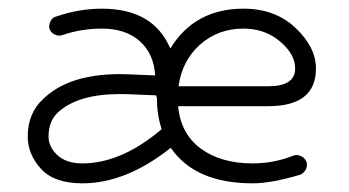

<svg xmlns="http://www.w3.org/2000/svg" viewBox="-20 -416 806 443"><path d="M170 7Q105 7 74.5 -26.5Q44 -60 44 -101Q44 -155 80 -188Q139 -245 257 -245Q270 -245 301 -243.5Q332 -242 338 -242Q335 -292 302.5 -321Q270 -350 215 -350Q167 -350 124 -335Q115 -332 106 -336.5Q97 -341 94 -350Q92 -358 96.5 -367Q101 -376 110 -378Q162 -396 215 -396Q334 -396 373 -304Q429 -396 542 -396Q615 -396 662 -351.5Q709 -307 709 -258Q709 -171 599 -171H391Q397 -107 443.5 -73Q490 -39 563 -39Q612 -39 657 -57Q665 -60 674 -56Q683 -52 687 -43Q690 -35 686 -26Q682 -17 673 -13Q606 7 563 7Q430 7 374 -75Q271 7 170 7ZM353 -118Q342 -151 342 -190V-191Q340 -195 340 -196Q335 -196 303 -197.5Q271 -199 257 -199Q159 -199 113 -156Q92 -136 92 -101Q92 -77 112.5 -58Q133 -39 170 -39Q260 -39 353 -118ZM542 -350Q483 -350 441.5 -313Q400 -276 392 -217H599Q661 -217 661 -258Q661 -291 626 -320.5Q591 -350 542 -350Z"/></svg>

Font: Hoogli
Style: Regular
Weight: 400
Designer: Anand Singh Naorem
Foundry: Brand New Type
Version: Version 1.00 b007